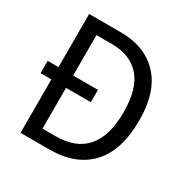

<svg xmlns="http://www.w3.org/2000/svg" viewBox="-162 -856 976 999"><g transform="rotate(30 326.0 -357.0)"><path d="M282 -714Q428 -714 511.5 -625Q595 -536 595 -365Q595 -184 509 -92Q423 0 266 0H92V-321H27V-395H92V-714ZM273 -638H180V-395H329V-321H180V-76H258Q503 -76 503 -361Q503 -502 443 -570Q383 -638 273 -638Z"/></g></svg>

Font: Noto Sans Thai SemCond
Style: Regular
Weight: 400
Width: 4
Designer: Monotype Design Team
Foundry: Monotype Imaging Inc.
Version: Version 2.002; ttfautohint (v1.8.4.7-5d5b)